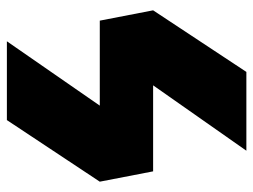

<svg xmlns="http://www.w3.org/2000/svg" viewBox="-109 -627 736 558"><g transform="rotate(-90 259.0 -348.0)"><path d="M329 0H100L290 -271H40L10 -426L189 -696H418L231 -426H478L508 -271Z"/></g></svg>

Font: Trujillo Black
Style: Regular
Weight: 900
Designer: Fira Sans original fonts by bBox Type GmbH, Carrois Corporate GbR, & Edenspiekermann AG / Changes by Cristiano Sobral
Foundry: Fira Sans original fonts by bBox Type GmbH, Carrois Corporate GbR, & Edenspiekermann AG / Changes by Cristiano Sobral
Version: Version 4.301;July 28, 2020;FontCreator 13.0.0.2655 64-bit